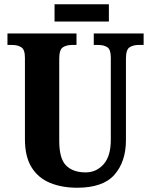

<svg xmlns="http://www.w3.org/2000/svg" viewBox="-20 -871 708 901"><path d="M342 10Q270 10 214.5 -13Q159 -36 128 -86Q97 -136 97 -218V-600Q97 -639 79.5 -649.5Q62 -660 38 -660H15V-714H339V-660H317Q292 -660 275 -649Q258 -638 258 -596V-210Q258 -126 290.5 -94Q323 -62 382 -62Q432 -62 466 -100Q500 -138 500 -215V-600Q500 -639 483.5 -649.5Q467 -660 442 -660H420V-714H654V-660H630Q605 -660 588 -649Q571 -638 571 -596V-213Q571 -113 517.5 -51.5Q464 10 342 10ZM236 -770V-851H491V-770Z"/></svg>

Font: Noto Serif Georgian Condensed ExtraBold
Style: Regular
Weight: 800
Width: 3
Designer: Monotype Design Team, Akaki Razmadze
Foundry: Google LLC
Version: Version 2.003; ttfautohint (v1.8.4.7-5d5b)